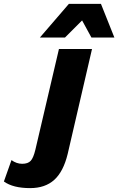

<svg xmlns="http://www.w3.org/2000/svg" viewBox="-186 -752 608 987"><path d="M19 -559 168 -732H333L402 -559H284L236 -647L148 -559ZM-31 215Q-119 215 -166 181L-127 71Q-101 90 -72 90Q-42 90 -28 74.5Q-14 59 -4 17L117 -500H287L162 39Q140 130 93 172.5Q46 215 -31 215Z"/></svg>

Font: Elaine Sans
Style: Bold Italic
Weight: 700
Italic angle: -13°
Designer: Wei Huang
Foundry: Wei Huang
Version: Version 2.001;December 24, 2019;FontCreator 12.0.0.2547 64-b